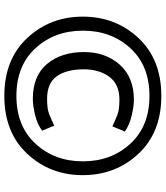

<svg xmlns="http://www.w3.org/2000/svg" viewBox="41 -781 767 889"><g transform="rotate(90 424.5 -336.5)"><path d="M791 -336Q791 -185 692 -79Q593 27 424 27Q255 27 156 -79Q57 -185 57 -336Q57 -488 156 -594Q255 -700 424 -700Q593 -700 692 -594Q791 -488 791 -336ZM122 -337Q122 -206 203 -117.5Q284 -29 424 -29Q564 -29 645.5 -117.5Q727 -206 727 -337Q727 -468 645.5 -556.5Q564 -645 424 -645Q284 -645 203 -556.5Q122 -468 122 -337ZM441 -506Q370 -506 335.5 -459Q301 -412 301 -342Q301 -261 333 -216Q365 -171 438 -171Q485 -171 509.5 -181Q534 -191 562 -204L585 -148Q556 -126 512.5 -115.5Q469 -105 438 -105Q331 -105 276 -171Q221 -237 221 -341Q221 -442 279.5 -507.5Q338 -573 442 -573Q472 -573 516 -562.5Q560 -552 589 -531L565 -473Q538 -486 513.5 -496Q489 -506 441 -506Z"/></g></svg>

Font: Palanquin
Style: Regular
Weight: 400
Designer: Pria Ravichandran
Version: Version 1.0.4